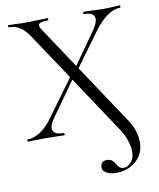

<svg xmlns="http://www.w3.org/2000/svg" viewBox="-94 -698 839 1015"><g transform="rotate(-10 326.0 -190.5)"><path d="M448.4 243.6Q414.6 243.6 394.9 231.7Q375.2 219.8 375.2 201.2Q375.2 186.4 384 177.1Q392.8 167.8 408.8 167.8Q427.2 167.8 436.6 176.1Q446 184.4 452.7 195.6Q459.4 206.8 467.5 215.5Q475.6 224.2 490.8 224.2Q511.2 224.2 530.3 204.1Q549.4 184 549.4 146.8Q549.4 121.6 539.3 89Q529.2 56.4 503 17.2L133 -540.2Q106.6 -580.2 80.9 -596.6Q55.2 -613 20.8 -613Q18.6 -613 18.6 -619Q18.6 -625 20.8 -625Q39.2 -625 59.3 -623.5Q79.4 -622 97 -622Q137.6 -622 171.7 -623.5Q205.8 -625 231.4 -625Q234.2 -625 234.2 -619Q234.2 -613 231.4 -613Q194.8 -613 184.6 -604.4Q174.4 -595.8 188.8 -573L556.4 -20Q579.4 13.6 588.9 45.2Q598.4 76.8 598.4 104Q598.4 146.2 578.3 177.7Q558.2 209.2 524.2 226.4Q490.2 243.6 448.4 243.6ZM17 0Q14 0 14 -6Q14 -12 17 -12Q50 -12 84.9 -34.6Q119.8 -57.2 152.6 -102.8L303.6 -309.6L316 -298.8L175.4 -101.6Q144.6 -58.6 154 -35.3Q163.4 -12 210.8 -12Q213.6 -12 213.6 -6Q213.6 0 210.8 0Q184.2 0 160.2 -1Q136.2 -2 96.4 -2Q70.8 -2 55.3 -1Q39.8 0 17 0ZM331.8 -315.2 319.4 -325.2 454.4 -516Q487.6 -563.2 479.8 -588.1Q472 -613 424.6 -613Q421.8 -613 421.8 -619Q421.8 -625 424.6 -625Q451.2 -625 475.6 -623.5Q500 -622 539 -622Q564.8 -622 580.3 -623.5Q595.8 -625 618.4 -625Q621.4 -625 621.4 -619Q621.4 -613 618.4 -613Q585.4 -613 549.3 -587.9Q513.2 -562.8 477 -514Z"/></g></svg>

Font: Cormorant Infant Light
Style: Regular
Weight: 300
Designer: Christian Thalmann (Catharsis Fonts)
Foundry: Catharsis Fonts
Version: Version 4.001